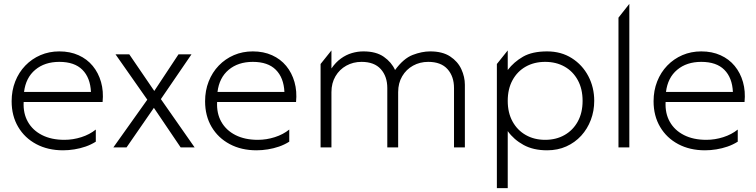

<svg xmlns="http://www.w3.org/2000/svg" viewBox="-20 -760 3900 990"><path d="M305 15Q227 15 167.2 -16.8Q107.5 -48.5 73.8 -105.5Q40 -162.5 40 -238Q40 -293 58.5 -340Q77 -387 110.5 -421.8Q144 -456.5 188.8 -475.8Q233.5 -495 286 -495Q341.5 -495 385.2 -475.2Q429 -455.5 458.2 -420Q487.5 -384.5 501 -337Q514.5 -289.5 509 -234H102Q99 -175.5 123.8 -131.8Q148.5 -88 196.8 -63.5Q245 -39 312 -39Q356.5 -39 399.5 -52.8Q442.5 -66.5 474 -92V-29.5Q449.5 -14 421.2 -4.2Q393 5.5 363.5 10.2Q334 15 305 15ZM104 -286H449Q445.5 -359.5 404.8 -400.2Q364 -441 286 -441Q210.5 -441 161.8 -400.2Q113 -359.5 104 -286Z M564.5 0 739.5 -246 575.5 -480H646.5L775.5 -291L900.5 -480H967.5L809.5 -249L983.5 0H911.5L773.5 -204L632.5 0Z M1302.5 15Q1224.5 15 1164.8 -16.8Q1105 -48.5 1071.2 -105.5Q1037.5 -162.5 1037.5 -238Q1037.5 -293 1056 -340Q1074.5 -387 1108 -421.8Q1141.5 -456.5 1186.2 -475.8Q1231 -495 1283.5 -495Q1339 -495 1382.8 -475.2Q1426.5 -455.5 1455.8 -420Q1485 -384.5 1498.5 -337Q1512 -289.5 1506.5 -234H1099.5Q1096.5 -175.5 1121.2 -131.8Q1146 -88 1194.2 -63.5Q1242.5 -39 1309.5 -39Q1354 -39 1397 -52.8Q1440 -66.5 1471.5 -92V-29.5Q1447 -14 1418.8 -4.2Q1390.5 5.5 1361 10.2Q1331.5 15 1302.5 15ZM1101.5 -286H1446.5Q1443 -359.5 1402.2 -400.2Q1361.5 -441 1283.5 -441Q1208 -441 1159.2 -400.2Q1110.5 -359.5 1101.5 -286Z M1633 0V-430L1689 -500V-407Q1711 -439 1737.8 -458.2Q1764.5 -477.5 1794 -486.2Q1823.5 -495 1854 -495Q1919.5 -495 1959.2 -467Q1999 -439 2017 -399Q2060.5 -458.5 2108 -476.8Q2155.5 -495 2198 -495Q2261.5 -495 2301 -469Q2340.5 -443 2358.8 -403.2Q2377 -363.5 2377 -323V0H2321V-306Q2321 -366 2287.5 -403.5Q2254 -441 2188 -441Q2145 -441 2109.8 -421.5Q2074.5 -402 2053.8 -366.8Q2033 -331.5 2033 -285V0H1977V-306Q1977 -366 1943.5 -403.5Q1910 -441 1844 -441Q1801 -441 1765.8 -421.5Q1730.5 -402 1709.8 -366.8Q1689 -331.5 1689 -285V0Z M2542 210V-430L2598 -500V-399Q2629.5 -440.5 2677 -467.8Q2724.5 -495 2801 -495Q2873.5 -495 2928.2 -460.2Q2983 -425.5 3013.5 -367.5Q3044 -309.5 3044 -240Q3044 -188 3026.5 -141.8Q3009 -95.5 2976.8 -60.2Q2944.5 -25 2900 -5Q2855.5 15 2801 15Q2730 15 2679.8 -12.5Q2629.5 -40 2598 -84V210ZM2791 -39Q2847.5 -39 2891 -63.8Q2934.5 -88.5 2959.2 -133.5Q2984 -178.5 2984 -240Q2984 -301.5 2959.2 -346.8Q2934.5 -392 2891 -416.5Q2847.5 -441 2791 -441Q2734.5 -441 2691 -416.5Q2647.5 -392 2622.8 -346.8Q2598 -301.5 2598 -240Q2598 -178.5 2622.8 -133.5Q2647.5 -88.5 2691 -63.8Q2734.5 -39 2791 -39Z M3169 0V-669L3225 -740V0Z M3615 15Q3537 15 3477.2 -16.8Q3417.5 -48.5 3383.8 -105.5Q3350 -162.5 3350 -238Q3350 -293 3368.5 -340Q3387 -387 3420.5 -421.8Q3454 -456.5 3498.8 -475.8Q3543.5 -495 3596 -495Q3651.5 -495 3695.2 -475.2Q3739 -455.5 3768.2 -420Q3797.5 -384.5 3811 -337Q3824.5 -289.5 3819 -234H3412Q3409 -175.5 3433.8 -131.8Q3458.5 -88 3506.8 -63.5Q3555 -39 3622 -39Q3666.5 -39 3709.5 -52.8Q3752.5 -66.5 3784 -92V-29.5Q3759.5 -14 3731.2 -4.2Q3703 5.5 3673.5 10.2Q3644 15 3615 15ZM3414 -286H3759Q3755.5 -359.5 3714.8 -400.2Q3674 -441 3596 -441Q3520.5 -441 3471.8 -400.2Q3423 -359.5 3414 -286Z"/></svg>

Font: Geologica-Sharp
Style: Regular
Weight: 100
Designer: Sindre Bremnes, Frode Helland
Foundry: Monokrom Skriftforlag AS
Version: Version 1.010;gftools[0.9.28]